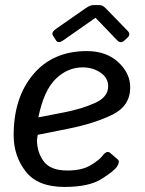

<svg xmlns="http://www.w3.org/2000/svg" viewBox="-20 -720 566 748"><path d="M186.5 -581.1Q178.2 -593.8 198.7 -607.9L313 -687.5Q331.1 -700.2 343.3 -700.2H367.7Q379.9 -700.2 392.1 -687.5L477.1 -600.1Q490.7 -585.9 476.6 -573.2L464.4 -562Q450.2 -548.8 436.5 -563L352.5 -650.4H351.6L226.6 -563Q207 -549.3 198.7 -562ZM33.2 -193.4Q33.2 -339.8 109.6 -430.4Q186 -521 318.4 -521Q394 -521 440.7 -477.8Q487.3 -434.6 487.3 -379.9Q487.3 -307.6 418.2 -273.4Q349.1 -239.3 247.1 -218.8L127 -194.8Q124 -176.3 124 -175.3Q124 -127 150.4 -91.3Q176.8 -55.7 242.7 -55.7Q298.8 -55.7 333 -76.2Q367.2 -96.7 379.4 -113.3Q396.5 -136.2 410.2 -123.5L439 -98.6Q448.2 -90.3 436 -71.3Q424.8 -53.7 375.5 -22.7Q326.2 8.3 231 8.3Q127 8.3 80.1 -52Q33.2 -112.3 33.2 -193.4ZM129.4 -262.7 229.5 -282.2Q297.9 -295.4 349.6 -318.6Q401.4 -341.8 401.4 -383.8Q401.4 -417 371.3 -437.3Q341.3 -457.5 302.2 -457.5Q243.2 -457.5 197 -412.6Q150.9 -367.7 129.4 -262.7Z"/></svg>

Font: Istok Web
Style: BoldItalic
Weight: 700
Italic angle: -13°
Designer: Andrey V. Panov
Foundry: Andrey V. Panov
Version: Version 1.0.2g